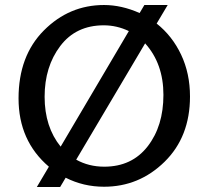

<svg xmlns="http://www.w3.org/2000/svg" viewBox="-20 -735 832 766"><path d="M175 -70Q54 -173 54 -342.5Q54 -512 155 -613.5Q256 -715 395 -715Q465 -715 537 -683L556 -715H649L605 -641Q667 -592 702.5 -517Q738 -442 738 -350Q738 -189 636.5 -89.5Q535 10 395 10Q313 10 242 -26L220 11H127ZM396 -70Q506 -70 569 -151Q632 -232 632 -356.5Q632 -481 559 -562L284 -98Q334 -70 396 -70ZM394 -634Q283 -634 220.5 -551.5Q158 -469 158 -349Q158 -229 222 -150L494 -611Q446 -634 394 -634Z"/></svg>

Font: Belgrano
Style: Regular
Weight: 400
Version: Version 1.002